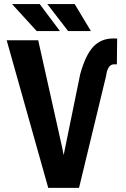

<svg xmlns="http://www.w3.org/2000/svg" viewBox="-20 -905 606 925"><path d="M279.8 -192.9 286.6 -157.7 366.2 -546.9Q391.6 -639.6 429.2 -679.7Q466.8 -719.7 525.4 -719.7L544.4 -719.2L543 -595.2H527.8Q498 -593.3 491.2 -539.6L360.8 0H212.4L12.2 -710.9H164.1ZM268.6 -755.4H156.7L38.1 -885.3H171.4ZM418 -755.4H308.1L208 -885.3H339.8Z"/></svg>

Font: Roboto Condensed
Style: Bold
Weight: 700
Designer: Google
Version: Version 2.134; 2016